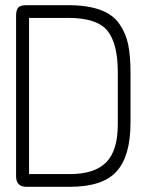

<svg xmlns="http://www.w3.org/2000/svg" viewBox="-20 -720 616 740"><path d="M81 -700H243Q391 -700 440 -628Q465 -592 474 -548.5Q483 -505 483 -439V-247Q483 -119 429.5 -59.5Q376 0 249 0H82Q42 0 42 -41V-660Q42 -682 50.5 -691Q59 -700 81 -700ZM243 -651H92V-49H249Q344 -49 389 -94Q434 -139 434 -241V-442Q434 -552 394 -601.5Q354 -651 243 -651Z"/></svg>

Font: Text Me One
Style: Regular
Weight: 400
Designer: Julia Petretta
Foundry: Julia Petretta
Version: Version 1.003